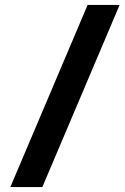

<svg xmlns="http://www.w3.org/2000/svg" viewBox="-20 -740 506 780"><path d="M22 20 336 -720H466L152 20Z"/></svg>

Font: Quantico
Style: Bold Italic
Weight: 700
Italic angle: -12°
Designer: Matt Desmond
Foundry: MADtype
Version: Version 2.002